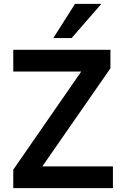

<svg xmlns="http://www.w3.org/2000/svg" viewBox="-20 -978 634 998"><path d="M49 0V-96L434 -652L439 -606H49V-719H554V-623L168 -67L163 -113H567V0ZM257 -780 370 -958H507L352 -780Z"/></svg>

Font: Nunitoga
Style: Bold
Weight: 700
Designer: Vernon Adams
Foundry: Vernon Adams
Version: Version 1.0